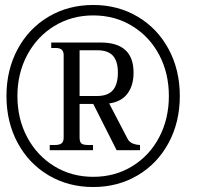

<svg xmlns="http://www.w3.org/2000/svg" viewBox="-20 -742 826 772"><path d="M703 -356Q703 -251 658 -167.5Q613 -84 533.5 -37Q454 10 355 10Q255 10 175.5 -37Q96 -84 51 -167.5Q6 -251 6 -356Q6 -461 51 -544.5Q96 -628 175.5 -675Q255 -722 355 -722Q454 -722 533.5 -675Q613 -628 658 -544.5Q703 -461 703 -356ZM659 -356Q659 -448 620 -521.5Q581 -595 511.5 -637.5Q442 -680 355 -680Q268 -680 198.5 -637.5Q129 -595 89.5 -521Q50 -447 50 -356Q50 -264 89.5 -190Q129 -116 198.5 -73.5Q268 -31 355 -31Q442 -31 511.5 -73.5Q581 -116 620 -190Q659 -264 659 -356ZM543 -159V-138H449L355 -324H300V-189Q300 -172 307 -165.5Q314 -159 335 -159H354V-138H180V-159H200Q220 -159 228 -166Q236 -173 236 -189V-521Q236 -549 205 -549H186V-571H385Q517 -571 517 -450Q517 -398 492.5 -365.5Q468 -333 419 -326L494 -182Q506 -161 543 -159ZM300 -356H370Q414 -356 434 -379.5Q454 -403 454 -450Q454 -496 434 -518Q414 -540 370 -540H300Z"/></svg>

Font: Taviraj
Style: Italic
Weight: 400
Italic angle: -12°
Designer: Katatrad Team
Foundry: CadsonDemak
Version: Version 1.001